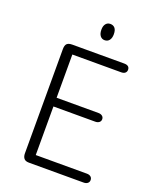

<svg xmlns="http://www.w3.org/2000/svg" viewBox="-140 -830 732 910"><g transform="rotate(20 225.5 -375.0)"><path d="M137 -552H383Q396 -552 403 -558Q410 -564 410 -574Q410 -585 403 -590.5Q396 -596 383 -596H121Q102 -596 94 -588Q86 -580 86 -561V-35Q86 -19 93.5 -9.5Q101 0 119 0H395Q407 0 414.5 -6Q422 -12 422 -22Q422 -33 414.5 -39Q407 -45 395 -45H137V-290H348Q360 -290 367.5 -296Q375 -302 375 -312Q375 -322 367.5 -328Q360 -334 348 -334H137ZM257 -750Q243 -750 234.5 -739.5Q226 -729 226 -710Q226 -690 234.5 -679Q243 -668 257 -668Q272 -668 280.5 -679Q289 -690 289 -709Q289 -730 280.5 -740Q272 -750 257 -750Z"/></g></svg>

Font: Beiruti Light
Style: Regular
Weight: 300
Designer: Arlette Boutros
Foundry: Boutros
Version: Version 1.41